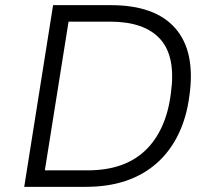

<svg xmlns="http://www.w3.org/2000/svg" viewBox="-20 -725 821 745"><path d="M74 0 186 -705H410Q582 -705 660.5 -615Q739 -525 715 -354Q704 -269 672 -203.5Q640 -138 589 -92.5Q538 -47 469 -23.5Q400 0 313 0ZM154 -64H319Q391 -64 446.5 -83Q502 -102 542.5 -140Q583 -178 608.5 -234Q634 -290 643 -363Q663 -505 602 -573Q541 -641 407 -641H246Z"/></svg>

Font: Nunito Sans 7pt Light
Style: Italic
Weight: 300
Italic angle: -9°
Designer: Vernon Adams
Foundry: Vernon Adams
Version: Version 3.101;gftools[0.9.27]